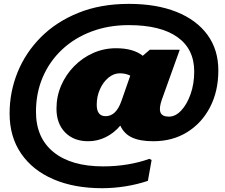

<svg xmlns="http://www.w3.org/2000/svg" viewBox="-20 -782 1179 1006"><path d="M515.1 204.1Q368.7 204.1 259.8 157.2Q150.9 110.4 90.6 22.5Q30.3 -65.4 30.3 -187.5Q30.3 -299.8 72 -403.1Q113.8 -506.3 194.3 -587.2Q274.9 -668 390.9 -714.8Q506.8 -761.7 655.3 -761.7Q799.8 -761.7 904.8 -719.7Q1009.8 -677.7 1066.9 -599.6Q1124 -521.5 1124 -413.1Q1124 -304.2 1080.6 -220.5Q1037.1 -136.7 960.4 -89.4Q883.8 -42 783.2 -42Q712.9 -42 671.1 -61.8Q629.4 -81.5 610.4 -124Q577.6 -85 534.2 -63.5Q490.7 -42 442.4 -42Q366.2 -42 321 -88.4Q275.9 -134.8 275.9 -212.9Q275.9 -276.9 300.5 -334Q325.2 -391.1 368.4 -435.1Q411.6 -479 468 -504.2Q524.4 -529.3 587.9 -529.3Q678.7 -529.3 728 -489.7L765.1 -521.5H921.9L828.6 -261.7Q812 -214.8 820.8 -192.9Q829.6 -170.9 865.2 -170.9Q899.4 -170.9 929.4 -202.9Q959.5 -234.9 978.5 -288.6Q997.6 -342.3 997.6 -407.2Q997.6 -525.4 909.2 -587.9Q820.8 -650.4 654.3 -650.4Q548.3 -650.4 459.5 -616.9Q370.6 -583.5 305.4 -522.5Q240.2 -461.4 204.3 -378.4Q168.5 -295.4 168.5 -196.3Q168.5 -59.6 260.7 15.1Q353 89.8 521 89.8Q585.4 89.8 647.9 79.6Q710.4 69.3 762.2 50.3L774.4 56.2L754.9 165.5Q700.2 184.1 638.2 194.1Q576.2 204.1 515.1 204.1ZM486.8 -232.9Q486.8 -173.3 533.7 -173.3Q588.4 -173.3 616.2 -252.9L662.6 -385.7Q638.2 -397.9 607.9 -397.9Q575.7 -397.9 548.1 -375Q520.5 -352.1 503.7 -314.5Q486.8 -276.9 486.8 -232.9Z"/></svg>

Font: Bevan
Style: Italic
Weight: 400
Italic angle: -10°
Designer: Vernon Adams
Foundry: Vernon Adams
Version: Version 2.100; ttfautohint (v1.8.3)